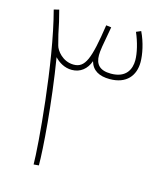

<svg xmlns="http://www.w3.org/2000/svg" viewBox="-104 -751 695 827"><g transform="rotate(15 244.0 -337.5)"><path d="M147 -2C147 -73 132 -278 100 -472C118 -453 144 -436 177 -436C215 -436 243 -459 256 -496C267 -457 298 -440 345 -440C420 -440 455 -485 455 -545C455 -578 445 -630 423 -675L402 -666C420 -625 431 -578 431 -547C431 -508 413 -464 344 -464C293 -464 274 -488 274 -528C274 -547 278 -571 294 -657L271 -660C248 -505 230 -460 179 -460C129 -460 99 -502 94 -522L82 -569C75 -605 67 -640 58 -673L35 -667C94 -446 124 -76 124 0Z"/></g></svg>

Font: Noto Sans Arabic UI SmCn Th
Style: Regular
Weight: 100
Width: 4
Designer: Monotype Design Team, Nadine Chahine and Nizar Qandah
Foundry: Monotype Imaging Inc.
Version: Version 2.010